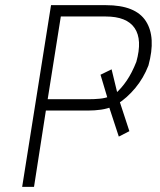

<svg xmlns="http://www.w3.org/2000/svg" viewBox="-20 -725 621 745"><path d="M66 0 178 -705H391Q506 -705 546 -643Q586 -581 556 -471Q537 -422 505 -383.5Q473 -345 435 -321L444 -332L482 -216L441 -195L398 -326L418 -312Q396 -303 372 -299.5Q348 -296 320 -296H158L112 0ZM165 -340H322Q346 -340 367 -342Q388 -344 406 -351L399 -338L370 -435L413 -456L437 -357L427 -361Q451 -382 471.5 -412Q492 -442 509 -485Q533 -571 502.5 -616Q472 -661 390 -661H216Z"/></svg>

Font: Nunito Sans 7pt Condensed ExtraLight
Style: Italic
Weight: 250
Width: 3
Italic angle: -9°
Designer: Vernon Adams
Foundry: Vernon Adams
Version: Version 3.101;gftools[0.9.27]